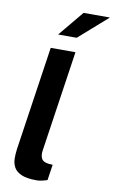

<svg xmlns="http://www.w3.org/2000/svg" viewBox="-105 -1024 645 1086"><g transform="rotate(10 217.5 -480.5)"><path d="M186.2 8.8Q130 8.8 99.2 -4.6Q68.4 -18.1 56.1 -40.2Q43.7 -62.4 43.1 -89.8Q42.6 -117.2 46.4 -145.1L135.1 -743H277.2L191.1 -162.9Q187 -134.6 196.2 -116.7Q205.3 -98.8 237.9 -95L260.7 -93.6L247.2 -3.4Q231.9 1.7 215.9 5.2Q200 8.8 186.2 8.8ZM163.1 -824.6 283.7 -970.1H435L269.8 -824.6Z"/></g></svg>

Font: Public Sans Thin
Style: Italic
Weight: 100
Italic angle: -8°
Designer: The Public Sans project authors (U.S. Web Design System). Libre Franklin designed by Pablo Impallari and Rodrigo Fuenzal
Version: Version 2.000